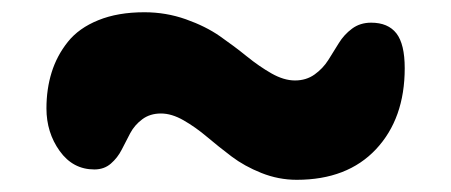

<svg xmlns="http://www.w3.org/2000/svg" viewBox="-20 -401 740 315"><path d="M466.8 -106Q437 -106 408.9 -117.2Q380.9 -128.4 359.9 -144.3Q338.9 -160.2 319.8 -176.3Q300.8 -192.4 281.2 -203.6Q261.7 -214.8 244.1 -214.8Q226.1 -214.8 213.4 -205.3Q200.7 -195.8 193.6 -182.4Q186.5 -168.9 179.7 -155.5Q172.9 -142.1 161.9 -132.6Q150.9 -123 134.8 -123Q99.6 -123 77.9 -153.3Q56.2 -183.6 56.2 -223.1Q56.2 -254.9 64.7 -282.2Q73.2 -309.6 91.3 -332.3Q109.4 -355 141.4 -367.9Q173.3 -380.9 216.8 -380.9Q252.4 -380.9 284.9 -369.4Q317.4 -357.9 340.8 -341.6Q364.3 -325.2 384.8 -308.6Q405.3 -292 425.5 -280.5Q445.8 -269 463.9 -269Q482.4 -269 496.1 -278.8Q509.8 -288.6 518.6 -302.5Q527.3 -316.4 535.9 -330.3Q544.4 -344.2 557.6 -354Q570.8 -363.8 588.9 -363.8Q616.7 -363.8 630.4 -346.2Q644 -328.6 644 -289.1Q644 -206.5 596.9 -156.2Q549.8 -106 466.8 -106Z"/></svg>

Font: Shantell Sans Irregular Bouncy
Style: Bold
Weight: 700
Designer: Stephen Nixon, Anya Danilova, Shantell Martin
Foundry: Arrow Type
Version: Version 1.006;[9816181b4]